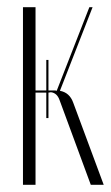

<svg xmlns="http://www.w3.org/2000/svg" viewBox="-20 -515 309 535"><path d="M233 0 146 -236Q139 -256 122 -258L115 -257V-186H109V-257H79V0H44V-495H79V-263H109V-348H115V-263H131Q136 -263 138 -262L229 -495H238L147 -262Q174 -257 184 -229L269 0Z"/></svg>

Font: Moniqa ExtLt Narrow Display
Style: Regular
Weight: 200
Width: 4
Designer: Rajesh Rajput
Foundry: Rajesh Rajput
Version: Version 1.000